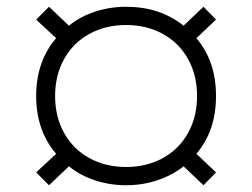

<svg xmlns="http://www.w3.org/2000/svg" viewBox="-20 -620 746 568"><path d="M184 -128 125 -72 87 -110 146 -165Q87 -234 87 -336Q87 -438 146 -507L87 -562L125 -600L184 -544Q217 -571 261 -585.5Q305 -600 353 -600Q453 -600 523 -544L582 -600L619 -562L561 -507Q619 -439 619 -336Q619 -233 561 -165L619 -110L582 -72L523 -128Q489 -101 445 -86.5Q401 -72 353 -72Q305 -72 261 -86.5Q217 -101 184 -128ZM563 -336Q563 -397 536.5 -445Q510 -493 462 -519.5Q414 -546 353 -546Q292 -546 244 -519.5Q196 -493 169.5 -445Q143 -397 143 -336Q143 -275 169.5 -227Q196 -179 244 -152.5Q292 -126 353 -126Q414 -126 462 -152.5Q510 -179 536.5 -227Q563 -275 563 -336Z"/></svg>

Font: Fahkwang
Style: Regular
Weight: 400
Version: Version 1.000; ttfautohint (v1.6)